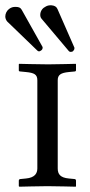

<svg xmlns="http://www.w3.org/2000/svg" viewBox="-39 -703 338 725"><path d="M179 -400C179 -420 190 -428 221 -431L242 -433C246 -433 248 -435 248 -438V-460L247 -462C247 -462 170 -460 143 -460C112 -460 33 -462 33 -462L32 -460V-437C32 -434 35 -433 39 -433L59 -431C90 -428 102 -422 102 -400V-67C102 -48 92 -32 59 -29L39 -27C35 -27 32 -25 32 -21V0L34 2C34 2 112 0 140 0C171 0 247 2 247 2L248 0V-21C248 -25 245 -27 242 -27L221 -29C189 -32 179 -45 179 -67ZM-5 -669C-14 -662 -19 -651 -19 -641C-19 -635 -17 -628 -12 -622L102 -512C104 -510 106 -509 109 -509C111 -509 114 -511 117 -513C120 -515 122 -519 122 -523C122 -524 122 -526 121 -527L43 -666C38 -675 31 -677 19 -677C10 -677 3 -675 -5 -669ZM130 -676C120 -671 113 -659 113 -647C113 -642 114 -636 119 -631L221 -510C223 -508 225 -507 228 -507C231 -507 233 -508 236 -509C239 -512 242 -516 242 -520V-523L178 -669C174 -678 167 -682 155 -683H151C144 -683 137 -681 130 -676Z"/></svg>

Font: Linux Libertine O C
Style: Regular
Weight: 400
Designer: Philipp H. Poll
Foundry: Philipp H. Poll
Version: Version 4.0.3